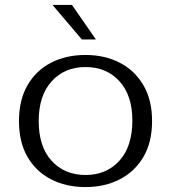

<svg xmlns="http://www.w3.org/2000/svg" viewBox="-20 -747 694 779"><path d="M312 -587 193 -727H272L369 -587ZM327 12Q248 12 187 -19.5Q126 -51 91.5 -110.5Q57 -170 57 -256Q57 -341 91.5 -401Q126 -461 187 -492.5Q248 -524 327 -524Q405 -524 466 -492.5Q527 -461 562 -401Q597 -341 597 -256Q597 -170 562 -110.5Q527 -51 466 -19.5Q405 12 327 12ZM327 -37Q412 -37 464.5 -95Q517 -153 517 -258Q517 -360 464.5 -417.5Q412 -475 327 -475Q242 -475 189.5 -417Q137 -359 137 -256Q137 -152 189.5 -94.5Q242 -37 327 -37Z"/></svg>

Font: Montagu Slab 16pt Light
Style: Regular
Weight: 300
Designer: Florian Karsten
Foundry: Florian Karsten
Version: Version 1.000; ttfautohint (v1.8.3)